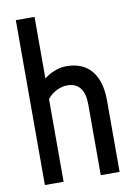

<svg xmlns="http://www.w3.org/2000/svg" viewBox="-87 -835 630 892"><g transform="rotate(-10 227.5 -389.0)"><path d="M51.3 0V-777.8H139.6V-487.3Q161.1 -504.4 188.7 -515.4Q216.3 -526.4 243.7 -526.4Q322.8 -526.4 363.3 -477.1Q403.8 -427.7 403.8 -335.9V0H314.9V-335Q314.9 -384.8 294.4 -411.4Q273.9 -438 233.4 -438Q210 -438 184.8 -426.3Q159.7 -414.6 139.6 -390.1V0Z"/></g></svg>

Font: Voltaire
Style: Regular
Weight: 400
Designer: Yvonne Schüttler, Eben Sorkin, Emma Marichal
Foundry: Sorkin Type Co.
Version: Version 1.010; ttfautohint (v1.8.4.7-5d5b)